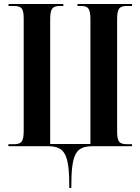

<svg xmlns="http://www.w3.org/2000/svg" viewBox="-20 -734 705 964"><path d="M328 210H338C338 39 358 0 447 0H643V-10H618C578 -10 568 -23 568 -76V-635C568 -690 578 -704 618 -704H643V-714H369V-704H387C424 -704 434 -690 434 -635V-11H232V-635C232 -690 242 -704 282 -704H298V-714H23V-704H49C89 -704 99 -691 99 -639V-79C99 -24 89 -10 50 -10H22V0H217C307 0 328 39 328 210Z"/></svg>

Font: Noto Serif Display ExtraCondensed
Style: Bold
Weight: 700
Width: 2
Designer: Monotype Design Team
Foundry: Monotype Imaging Inc.
Version: Version 2.009